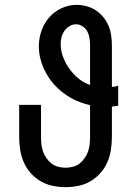

<svg xmlns="http://www.w3.org/2000/svg" viewBox="-20 -763 540 791"><path d="M250 8Q223 8 196.5 2.5Q170 -3 147 -16.5Q124 -30 106 -50.5Q88 -71 77.5 -95.5Q67 -120 63 -146.5Q59 -173 59 -200V-331H149V-200Q149 -185 150.5 -169.5Q152 -154 157 -139.5Q162 -125 171 -112Q180 -99 192 -89.5Q204 -80 219.5 -76Q235 -72 250 -72Q265 -72 280.5 -76Q296 -80 308 -89.5Q320 -99 329 -112Q338 -125 343 -139.5Q348 -154 349.5 -169.5Q351 -185 351 -200V-330Q323 -336 296.5 -347.5Q270 -359 246.5 -376Q223 -393 203.5 -414.5Q184 -436 170 -461.5Q156 -487 148 -515Q140 -543 140 -572Q140 -604 150.5 -635Q161 -666 182 -690.5Q203 -715 233 -729Q263 -743 295 -743Q316 -743 336.5 -737.5Q357 -732 374.5 -720.5Q392 -709 405.5 -692.5Q419 -676 427 -657Q435 -638 438 -617Q441 -596 441 -575V-405Q448 -405 454 -406.5Q460 -408 467 -410V-328Q460 -326 454 -325.5Q448 -325 441 -324V-200Q441 -173 437 -146.5Q433 -120 422.5 -95.5Q412 -71 394 -50.5Q376 -30 353 -16.5Q330 -3 303.5 2.5Q277 8 250 8ZM351 -413V-575Q351 -590 349 -604.5Q347 -619 340.5 -632Q334 -645 321 -654Q308 -663 294 -663Q279 -663 266.5 -655.5Q254 -648 245.5 -636Q237 -624 233.5 -610Q230 -596 230 -582Q230 -554 240 -528Q250 -502 266 -479.5Q282 -457 303.5 -439.5Q325 -422 351 -413Z"/></svg>

Font: Iosevka Curly Slab Medium
Style: Regular
Weight: 500
Monospace: yes
Designer: Belleve Invis
Foundry: Belleve Invis
Version: Version 22.1.2; ttfautohint (v1.8.4)